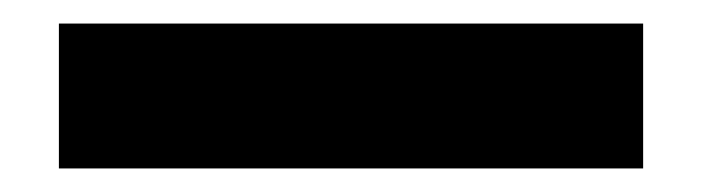

<svg xmlns="http://www.w3.org/2000/svg" viewBox="-20 47 596 163"><path d="M30 190V67H526V190Z"/></svg>

Font: Anuphan
Style: Bold
Weight: 700
Designer: Mike Abbink, Paul van der Laan, Pieter van Rosmalen, Mint Tantisuwanna
Foundry: Bold Monday; Cadson Demak
Version: Version 3.002;hotconv 1.0.109;makeotfexe 2.5.65596